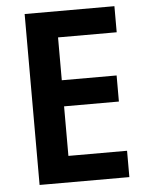

<svg xmlns="http://www.w3.org/2000/svg" viewBox="-52 -756 611 799"><g transform="rotate(-5 253.5 -357.0)"><path d="M456 0H81V-714H456V-605H211V-426H440V-317H211V-110H456Z"/></g></svg>

Font: Noto Sans Bengali SemiCondensed SemiBold
Style: Regular
Weight: 600
Width: 4
Designer: Joana Ranito - Universal Thirst; Jelle Bosma - Monotype Design Team
Foundry: Universal Thirst ehf.
Version: Version 3.000; ttfautohint (v1.8.4.7-5d5b)